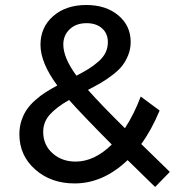

<svg xmlns="http://www.w3.org/2000/svg" viewBox="-20 -725 703 764"><path d="M57.1 -190.9Q57.1 -219.7 65.4 -245.1Q73.7 -270.5 87.2 -289.8Q100.6 -309.1 121.1 -327.1Q141.6 -345.2 161.6 -357.9Q181.6 -370.6 208 -384.8Q141.1 -475.1 141.1 -546.9Q141.1 -616.7 191.7 -660.9Q242.2 -705.1 323.2 -705.1Q401.9 -705.1 450.9 -663.8Q500 -622.6 500 -558.1Q500 -530.3 490 -505.4Q480 -480.5 465.6 -462.4Q451.2 -444.3 426.5 -425.8Q401.9 -407.2 381.3 -395.3Q360.8 -383.3 330.1 -367.2Q383.8 -306.6 477.1 -214.8Q512.7 -269 540 -340.8L615.2 -285.2Q582.5 -207 542 -151.9L655.8 -41L597.2 19L487.8 -87.9Q390.6 4.9 276.9 4.9Q182.6 4.9 119.9 -50.8Q57.1 -106.4 57.1 -190.9ZM151.9 -200.2Q151.9 -148.4 189 -115.2Q226.1 -82 280.8 -82Q355.5 -82 424.8 -149.9Q310.1 -265.1 254.9 -327.1Q205.1 -298.8 178.5 -269.3Q151.9 -239.7 151.9 -200.2ZM231.9 -547.9Q231.9 -495.1 284.2 -423.8Q313.5 -439 333 -451.2Q352.5 -463.4 371.6 -480Q390.6 -496.6 399.9 -515.6Q409.2 -534.7 409.2 -557.1Q409.2 -591.8 386 -612.3Q362.8 -632.8 324.2 -632.8Q282.7 -632.8 257.3 -608.6Q231.9 -584.5 231.9 -547.9Z"/></svg>

Font: Trueno
Style: Rg
Weight: 400
Designer: Julieta Ulanovsky
Foundry: Julieta Ulanovsky
Version: Version 3.001b